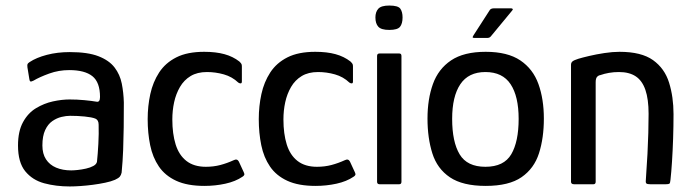

<svg xmlns="http://www.w3.org/2000/svg" viewBox="-20 -665 2502 693"><path d="M232 8Q182 8 139.5 -3.5Q97 -15 71 -47Q45 -79 45 -140Q45 -191 63 -224Q81 -257 110 -274.5Q139 -292 171 -299Q203 -306 231 -306Q258 -306 284.5 -303.5Q311 -301 328 -298Q341 -295 341 -315Q341 -368 313.5 -390Q286 -412 230 -412Q192 -412 157.5 -399.5Q123 -387 101 -374Q93 -370 90 -371Q87 -372 86 -379L79 -422Q78 -431 79.5 -434Q81 -437 87 -441Q111 -457 149 -467Q187 -477 232 -477Q297 -477 335.5 -462Q374 -447 393.5 -421.5Q413 -396 419.5 -363.5Q426 -331 427 -295Q427 -247 426.5 -205.5Q426 -164 424.5 -124Q423 -84 419 -42Q417 -33 412.5 -27.5Q408 -22 395 -16Q381 -10 359.5 -5.5Q338 -1 315 2Q292 5 270 6.5Q248 8 232 8ZM237 -50Q246 -50 260.5 -51.5Q275 -53 290.5 -56.5Q306 -60 317 -66Q328 -72 330 -81Q333 -109 335 -146Q337 -183 336 -215Q336 -232 324 -237Q311 -242 285.5 -244.5Q260 -247 233 -247Q219 -247 202 -243Q185 -239 169 -228Q153 -217 143 -195.5Q133 -174 133 -140Q133 -110 146 -90Q159 -70 182.5 -60Q206 -50 237 -50Z M718 6Q656 6 616 -12.5Q576 -31 553.5 -64Q531 -97 522 -141Q513 -185 513 -235Q513 -282 522.5 -325.5Q532 -369 554.5 -403.5Q577 -438 616.5 -458Q656 -478 717 -478Q759 -478 790 -469.5Q821 -461 844 -443Q850 -437 851.5 -434Q853 -431 853 -425V-371Q853 -364 848.5 -364Q844 -364 840 -367Q818 -388 788 -396.5Q758 -405 727 -405Q692 -405 668 -390.5Q644 -376 629.5 -351Q615 -326 608.5 -296Q602 -266 602 -234Q602 -182 614 -143.5Q626 -105 653 -84Q680 -63 723 -63Q751 -63 775.5 -69.5Q800 -76 824 -87Q836 -93 842 -82L860 -43Q863 -37 861.5 -33.5Q860 -30 855 -27Q830 -10 793.5 -2Q757 6 718 6Z M1119 6Q1057 6 1017 -12.5Q977 -31 954.5 -64Q932 -97 923 -141Q914 -185 914 -235Q914 -282 923.5 -325.5Q933 -369 955.5 -403.5Q978 -438 1017.5 -458Q1057 -478 1118 -478Q1160 -478 1191 -469.5Q1222 -461 1245 -443Q1251 -437 1252.5 -434Q1254 -431 1254 -425V-371Q1254 -364 1249.5 -364Q1245 -364 1241 -367Q1219 -388 1189 -396.5Q1159 -405 1128 -405Q1093 -405 1069 -390.5Q1045 -376 1030.5 -351Q1016 -326 1009.5 -296Q1003 -266 1003 -234Q1003 -182 1015 -143.5Q1027 -105 1054 -84Q1081 -63 1124 -63Q1152 -63 1176.5 -69.5Q1201 -76 1225 -87Q1237 -93 1243 -82L1261 -43Q1264 -37 1262.5 -33.5Q1261 -30 1256 -27Q1231 -10 1194.5 -2Q1158 6 1119 6Z M1433 -602Q1433 -580 1424 -568.5Q1415 -557 1385 -557Q1356 -557 1345.5 -568.5Q1335 -580 1335 -602Q1335 -622 1345.5 -633.5Q1356 -645 1385 -645Q1417 -645 1425 -633.5Q1433 -622 1433 -602ZM1429 -9Q1429 0 1421 0H1350Q1341 0 1341 -9V-463Q1341 -472 1350 -472H1421Q1429 -472 1429 -463Z M1733 6Q1650 6 1604 -25Q1558 -56 1540.5 -111.5Q1523 -167 1523 -237Q1523 -307 1542.5 -361.5Q1562 -416 1608 -447Q1654 -478 1733 -478Q1812 -478 1858 -447Q1904 -416 1923.5 -361.5Q1943 -307 1943 -237Q1943 -167 1925.5 -112Q1908 -57 1862.5 -25.5Q1817 6 1733 6ZM1732 -63Q1799 -63 1825.5 -108.5Q1852 -154 1852 -236Q1852 -317 1823 -361Q1794 -405 1732 -405Q1671 -405 1641.5 -361Q1612 -317 1612 -236Q1612 -153 1639 -108Q1666 -63 1732 -63ZM1693 -528Q1686 -528 1686 -530.5Q1686 -533 1690 -539L1748 -629Q1752 -635 1764 -635H1824Q1829 -635 1830.5 -632.5Q1832 -630 1827 -625L1751 -533Q1748 -530 1745 -529Q1742 -528 1737 -528Z M2052 0Q2041 0 2041 -9Q2041 -115 2041 -220.5Q2041 -326 2041 -431Q2041 -439 2046.5 -443.5Q2052 -448 2068 -453Q2081 -457 2106.5 -463Q2132 -469 2161.5 -473.5Q2191 -478 2216 -478Q2295 -478 2337 -448Q2379 -418 2395 -366.5Q2411 -315 2411 -253Q2411 -209 2409.5 -164.5Q2408 -120 2405.5 -81.5Q2403 -43 2400 -16Q2399 -4 2396 -2Q2393 0 2383 0H2327Q2317 0 2313.5 -2.5Q2310 -5 2311 -14Q2311 -20 2313 -46.5Q2315 -73 2317 -110Q2319 -147 2320 -185.5Q2321 -224 2321 -254Q2321 -307 2309.5 -340.5Q2298 -374 2274.5 -389.5Q2251 -405 2214 -405Q2195 -405 2178 -402Q2161 -399 2147 -394Q2140 -393 2135 -387.5Q2130 -382 2130 -368Q2130 -315 2130 -255.5Q2130 -196 2130 -133.5Q2130 -71 2130 -9Q2130 0 2122 0Z"/></svg>

Font: Glory Thin Medium
Style: Regular
Weight: 500
Version: Version 1.011